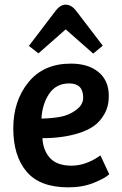

<svg xmlns="http://www.w3.org/2000/svg" viewBox="-20 -791 524 824"><path d="M284 -518Q359 -518 403 -481.5Q447 -445 447 -379Q447 -335 428 -301.5Q409 -268 381 -249Q353 -230 313 -218Q246 -198 162 -198Q165 -145 195 -112.5Q225 -80 287 -80Q349 -80 411 -124L449 -43Q429 -25 381.5 -6Q334 13 273 13Q151 13 94 -54.5Q37 -122 37 -240Q37 -358 102 -438Q167 -518 284 -518ZM337 -372Q337 -433 277 -433Q221 -433 191 -388.5Q161 -344 158 -282Q202 -283 238.5 -289.5Q275 -296 306 -318.5Q337 -341 337 -372ZM145 -562 104 -594 219 -745Q239 -771 262 -771Q287 -771 308 -743L421 -595L380 -561L262 -665Z"/></svg>

Font: Bree Serif
Style: Regular
Weight: 400
Designer: Veronika Burian, Jos Scaglione
Foundry: TypeTogether
Version: Version 1.001